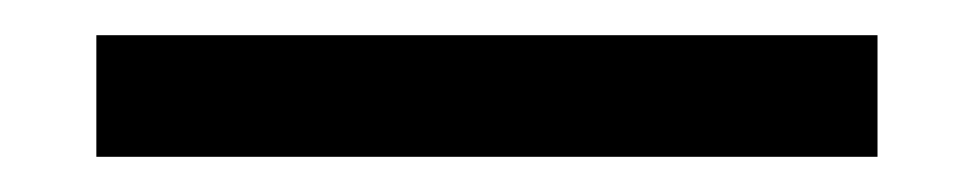

<svg xmlns="http://www.w3.org/2000/svg" viewBox="-20 112 549 108"><path d="M34.2 131.8H473.6V200.2H34.2Z"/></svg>

Font: Post No Bills Jaffna SemiBold
Style: Regular
Weight: 600
Designer: Kosala Senevirathne, Siva Puranthara, Lasantha Premarathna, Tharique Azeez
Foundry: Mooniak
Version: Version 1.220 ; ttfautohint (v1.6)